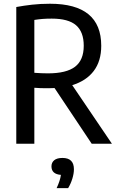

<svg xmlns="http://www.w3.org/2000/svg" viewBox="-20 -768 630 1026"><path d="M67 0V-730.5Q107.5 -738 151.5 -743Q195.5 -748 247.5 -748Q521 -748 521 -523.5Q521 -441.5 481 -388.8Q441 -336 366 -313L578 0H470L271.5 -297.5Q255.5 -296.5 238 -296.5Q213.5 -296.5 196.8 -297Q180 -297.5 163.5 -299V0ZM236 -376Q335 -376 381.2 -411.5Q427.5 -447 427.5 -523.5Q427.5 -597.5 386.5 -633Q345.5 -668.5 256.5 -668.5Q229 -668.5 207.2 -666.8Q185.5 -665 163.5 -661.5V-379Q184.5 -377.5 200.5 -376.8Q216.5 -376 236 -376ZM282.5 237.5Q301.5 197 305.5 166.5Q255 162.5 255 121Q255 100.5 269.8 88.2Q284.5 76 314 76Q375 76 375 136.5Q375 159.5 366.5 187Q358 214.5 344 237.5Z"/></svg>

Font: Encode Sans Cnd Md
Style: Regular
Weight: 500
Width: 3
Designer: Multiple Designers
Foundry: Impallari Type
Version: Version 3.002; ttfautohint (v1.8.3) -l 8 -r 50 -G 200 -x 14 